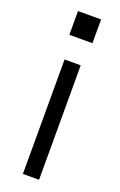

<svg xmlns="http://www.w3.org/2000/svg" viewBox="-139 -741 490 782"><g transform="rotate(20 106.0 -350.0)"><path d="M72 0V-496H142V0ZM56 -597V-700H156V-597Z"/></g></svg>

Font: Host Grotesk Light
Style: Regular
Weight: 300
Designer: Doukan Karapınar
Foundry: Element Type
Version: Version 1.003